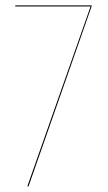

<svg xmlns="http://www.w3.org/2000/svg" viewBox="-20 -680 397 705"><path d="M316.4 -660.2V-656.7L84.5 4.9L80.6 3.4L312.5 -656.2H36.1V-660.2Z"/></svg>

Font: Fira Sans Compressed Four
Style: Regular
Weight: 100
Width: 1
Designer: Carrois Corporate & Edenspiekermann AG
Foundry: Carrois Corporate GbR & Edenspiekermann AG
Version: Version 4.203;PS 004.203;hotconv 1.0.88;makeotf.lib2.5.64775